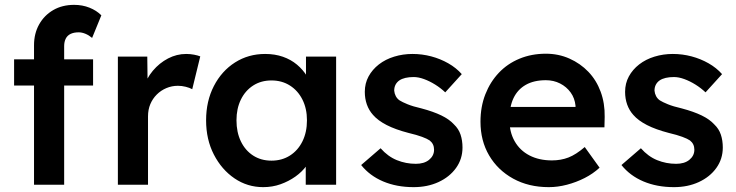

<svg xmlns="http://www.w3.org/2000/svg" viewBox="-20 -760 3030 790"><path d="M120 -574Q120 -622 141 -659.5Q162 -697 199 -718.5Q236 -740 285 -740Q319 -740 348 -728.5Q377 -717 397 -697L359 -604Q346 -615 331.5 -621Q317 -627 304 -627Q284 -627 270.5 -620.5Q257 -614 250.5 -601Q244 -588 244 -570V0H182Q164 0 148.5 0Q133 0 120 0ZM38 -408V-516H363V-408Z M465 0V-527H586L588 -359L571 -397Q582 -437 609 -469Q636 -501 671.5 -519.5Q707 -538 746 -538Q763 -538 778.5 -535Q794 -532 804 -528L771 -393Q760 -399 744 -403Q728 -407 712 -407Q687 -407 664.5 -397.5Q642 -388 625 -371Q608 -354 598.5 -331.5Q589 -309 589 -281V0Z M828 -265Q828 -344 860 -406Q892 -468 947 -503Q1002 -538 1071 -538Q1111 -538 1144 -526.5Q1177 -515 1202 -494Q1227 -473 1243.5 -446Q1260 -419 1266 -388L1239 -395V-527H1363V0H1238V-126L1267 -131Q1260 -104 1241.5 -78.5Q1223 -53 1195.5 -33.5Q1168 -14 1134.5 -2Q1101 10 1063 10Q998 10 945 -26Q892 -62 860 -124Q828 -186 828 -265ZM1243 -265Q1243 -313 1224.5 -350Q1206 -387 1173 -408Q1140 -429 1097 -429Q1054 -429 1021.5 -408Q989 -387 971 -350Q953 -313 953 -265Q953 -216 971 -178.5Q989 -141 1021.5 -120Q1054 -99 1097 -99Q1140 -99 1173 -120Q1206 -141 1224.5 -178.5Q1243 -216 1243 -265Z M1466 -81 1546 -150Q1576 -116 1613 -101Q1650 -86 1691 -86Q1708 -86 1721.5 -90Q1735 -94 1745 -102Q1755 -110 1760.5 -120.5Q1766 -131 1766 -144Q1766 -168 1748 -182Q1738 -189 1716.5 -197Q1695 -205 1661 -213Q1607 -227 1571 -245.5Q1535 -264 1515 -287Q1498 -306 1489.5 -330Q1481 -354 1481 -382Q1481 -417 1496.5 -445.5Q1512 -474 1539 -495Q1566 -516 1602 -527Q1638 -538 1677 -538Q1717 -538 1754.5 -528Q1792 -518 1824.5 -499.5Q1857 -481 1880 -455L1812 -380Q1793 -398 1770.5 -412Q1748 -426 1725 -434.5Q1702 -443 1682 -443Q1663 -443 1648 -439.5Q1633 -436 1623 -429Q1613 -422 1607.5 -411.5Q1602 -401 1602 -387Q1603 -375 1608.5 -364.5Q1614 -354 1624 -347Q1635 -340 1657 -331Q1679 -322 1714 -314Q1763 -301 1796 -285Q1829 -269 1848 -248Q1867 -230 1875 -206Q1883 -182 1883 -153Q1883 -106 1856.5 -69Q1830 -32 1784.5 -11Q1739 10 1682 10Q1612 10 1556.5 -13.5Q1501 -37 1466 -81Z M1957 -259Q1957 -321 1977 -372Q1997 -423 2032.5 -460.5Q2068 -498 2117.5 -518.5Q2167 -539 2226 -539Q2278 -539 2323 -519Q2368 -499 2401 -464.5Q2434 -430 2451.5 -382.5Q2469 -335 2468 -279L2467 -236H2040L2017 -320H2364L2348 -303V-325Q2345 -356 2328 -379.5Q2311 -403 2284.5 -416.5Q2258 -430 2226 -430Q2177 -430 2143.5 -411Q2110 -392 2093 -356.5Q2076 -321 2076 -268Q2076 -217 2097.5 -179Q2119 -141 2158.5 -120.5Q2198 -100 2251 -100Q2288 -100 2319 -112Q2350 -124 2386 -155L2447 -70Q2420 -45 2385.5 -27.5Q2351 -10 2313 0Q2275 10 2238 10Q2155 10 2091.5 -25Q2028 -60 1992.5 -120.5Q1957 -181 1957 -259Z M2537 -81 2617 -150Q2647 -116 2684 -101Q2721 -86 2762 -86Q2779 -86 2792.5 -90Q2806 -94 2816 -102Q2826 -110 2831.5 -120.5Q2837 -131 2837 -144Q2837 -168 2819 -182Q2809 -189 2787.5 -197Q2766 -205 2732 -213Q2678 -227 2642 -245.5Q2606 -264 2586 -287Q2569 -306 2560.5 -330Q2552 -354 2552 -382Q2552 -417 2567.5 -445.5Q2583 -474 2610 -495Q2637 -516 2673 -527Q2709 -538 2748 -538Q2788 -538 2825.5 -528Q2863 -518 2895.5 -499.5Q2928 -481 2951 -455L2883 -380Q2864 -398 2841.5 -412Q2819 -426 2796 -434.5Q2773 -443 2753 -443Q2734 -443 2719 -439.5Q2704 -436 2694 -429Q2684 -422 2678.5 -411.5Q2673 -401 2673 -387Q2674 -375 2679.5 -364.5Q2685 -354 2695 -347Q2706 -340 2728 -331Q2750 -322 2785 -314Q2834 -301 2867 -285Q2900 -269 2919 -248Q2938 -230 2946 -206Q2954 -182 2954 -153Q2954 -106 2927.5 -69Q2901 -32 2855.5 -11Q2810 10 2753 10Q2683 10 2627.5 -13.5Q2572 -37 2537 -81Z"/></svg>

Font: Mach Medium
Style: Regular
Weight: 500
Version: Version 1.002